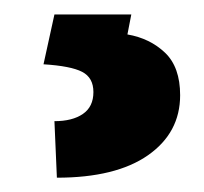

<svg xmlns="http://www.w3.org/2000/svg" viewBox="-20 -23 284 267"><path d="M162.6 -2.9 157.2 24.9Q188.5 30.3 209.5 50.3Q230.5 70.3 230.5 109.4Q230.5 161.6 185.8 192.9Q141.1 224.1 59.1 224.1L55.7 145.5Q80.6 145.5 95.2 135.5Q109.9 125.5 109.9 105Q109.9 85 94.2 76.9Q78.6 68.8 40.5 66.4L55.7 -2.9Z"/></svg>

Font: Roboto Avanza Slab
Style: Bold
Weight: 700
Designer: Google
Version: Version 1.100263; 2013; ttfautohint (v0.94.20-1c74) -l 8 -r 